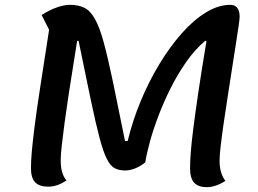

<svg xmlns="http://www.w3.org/2000/svg" viewBox="-20 -746 1066 794"><path d="M179 26Q143 26 125.5 8Q108 -10 108 -51Q108 -79 111.5 -119Q115 -159 123 -222.5Q131 -286 146 -383.5Q161 -481 183 -623L152 -684Q185 -705 215.5 -715.5Q246 -726 269 -726Q305 -726 329.5 -713.5Q354 -701 373 -667Q392 -633 409 -570.5Q426 -508 447 -408Q468 -308 497 -163H508Q528 -246 561.5 -327Q595 -408 638.5 -480Q682 -552 731 -607.5Q780 -663 831.5 -694.5Q883 -726 932 -726Q944 -726 952.5 -721Q961 -716 966 -705Q971 -694 971 -676Q971 -668 966.5 -636.5Q962 -605 954.5 -558Q947 -511 938.5 -455.5Q930 -400 921 -342.5Q912 -285 904.5 -233Q897 -181 892.5 -141.5Q888 -102 888 -82Q888 -55 894 -34.5Q900 -14 912 2Q872 28 835 28Q800 28 783 9.5Q766 -9 766 -50Q766 -78 769 -117Q772 -156 779.5 -215.5Q787 -275 800 -363Q813 -451 834 -577H828Q785 -540 749.5 -489Q714 -438 685 -380Q656 -322 634.5 -265Q613 -208 599.5 -158.5Q586 -109 581 -75Q562 -59 540 -50Q518 -41 498 -41Q473 -41 455 -50Q437 -59 422 -88.5Q407 -118 391.5 -176.5Q376 -235 355.5 -332.5Q335 -430 305 -577H299Q291 -525 281.5 -466.5Q272 -408 263 -349Q254 -290 247 -237.5Q240 -185 235.5 -145Q231 -105 231 -84Q231 -56 236.5 -35.5Q242 -15 255 0Q236 13 217 19.5Q198 26 179 26Z"/></svg>

Font: Lemonada
Style: Regular
Weight: 400
Designer: Mohamed Gaber (Arabic), Eduardo Tunni (Latin)
Foundry: Kief Type Foundry
Version: Version 4.005